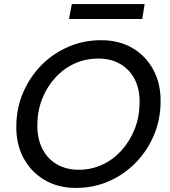

<svg xmlns="http://www.w3.org/2000/svg" viewBox="-20 -909 832 941"><path d="M352 12Q264 12 197.5 -27.5Q131 -67 94.5 -136Q58 -205 60 -294Q61 -381 94 -457Q127 -533 184 -590.5Q241 -648 316 -680Q391 -712 475 -712Q564 -712 630 -673Q696 -634 732.5 -565Q769 -496 767 -407Q766 -319 733 -243Q700 -167 643 -109.5Q586 -52 512 -20Q438 12 352 12ZM366 -77Q427 -77 480.5 -101.5Q534 -126 574.5 -170.5Q615 -215 639 -274Q663 -333 664 -401Q666 -470 641 -519Q616 -568 570 -595Q524 -622 462 -622Q400 -622 346.5 -598Q293 -574 252 -529.5Q211 -485 187.5 -426.5Q164 -368 163 -300Q162 -232 186.5 -182Q211 -132 257.5 -104.5Q304 -77 366 -77ZM318 -816 332 -889H689L677 -816Z"/></svg>

Font: DM Sans 20pt Medium
Style: Italic
Weight: 500
Italic angle: -10°
Version: Version 4.004;gftools[0.9.30]